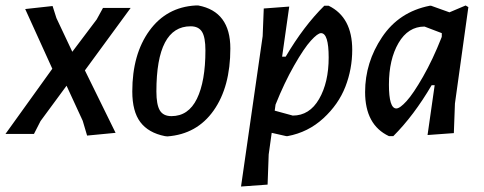

<svg xmlns="http://www.w3.org/2000/svg" viewBox="-32 -489 1768 701"><path d="M278 -232 390 -4 286 6 270 -48 211 -176 116 -47 92 0H-12L159 -238L60 -456L160 -467L174 -423L232 -300L321 -418L344 -460H445Z M682 -469H692Q809 -447 809 -312Q809 -172 748 -85.5Q687 1 579 9L570 8Q510 -4 480.5 -43Q451 -82 451 -155Q451 -291 513.5 -377Q576 -463 682 -469ZM664 -393Q539 -393 539 -155Q539 -107 551.5 -86Q564 -65 594 -65Q656 -65 687 -128.5Q718 -192 718 -305Q718 -353 705.5 -373Q693 -393 664 -393Z M1024 -465 998 -282H1011Q1077 -394 1152 -468H1168Q1254 -426 1254 -307Q1254 -237 1229 -172.5Q1204 -108 1148.5 -57Q1093 -6 1018 8H1013L960 -4L949 75L945 185L848 192L927 -357L931 -458ZM1140 -368Q1128 -368 1103 -340.5Q1078 -313 1042 -250Q1006 -187 974 -107L971 -85L1037 -67Q1098 -67 1133 -127.5Q1168 -188 1168 -279Q1168 -368 1140 -368Z M1537 -468H1542L1609 -444L1668 -469L1678 -463L1629 -111L1625 -3L1529 4L1555 -178H1544Q1479 -67 1404 8H1388Q1301 -33 1301 -153Q1301 -261 1363 -353.5Q1425 -446 1537 -468ZM1388 -180Q1388 -93 1415 -93Q1428 -93 1452.5 -120Q1477 -147 1512.5 -209Q1548 -271 1580 -352L1581 -356V-368L1518 -392Q1458 -392 1423 -332Q1388 -272 1388 -180Z"/></svg>

Font: Alegreya Sans SC Medium
Style: Italic
Weight: 500
Italic angle: -7°
Designer: Juan Pablo del Peral
Foundry: Huerta Tipografica
Version: Version 2.007